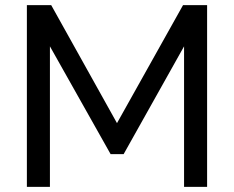

<svg xmlns="http://www.w3.org/2000/svg" viewBox="-20 -730 914 750"><path d="M699 0V-549L463 -128H412L175 -549V0H85V-710H180L437 -249L695 -710H789V0Z"/></svg>

Font: PTCRaleway Medium
Style: Regular
Weight: 500
Designer: Matt McInerney, Pablo Impallari, Rodrigo Fuenzalida
Foundry: Matt McInerney, Pablo Impallari, Rodrigo Fuenzalida
Version: Version 3.000g; ttfautohint (v1.5) -l 8 -r 28 -G 28 -x 14 -D